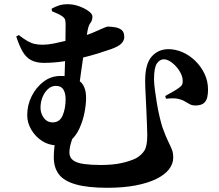

<svg xmlns="http://www.w3.org/2000/svg" viewBox="-20 -828 1040 910"><path d="M69 -662Q93 -643 111 -633Q129 -623 145.5 -619.5Q162 -616 183 -616Q206 -616 236 -622Q266 -628 296.5 -635.5Q327 -643 348 -649Q372 -655 396.5 -664Q421 -673 440.5 -682Q460 -691 473.5 -696.5Q487 -702 489 -702Q508 -702 527 -698.5Q546 -695 557.5 -685Q569 -675 569 -652Q569 -637 556.5 -623Q544 -609 509 -596Q484 -587 447 -575.5Q410 -564 366.5 -553.5Q323 -543 277 -536.5Q231 -530 188 -530Q152 -530 127.5 -543Q103 -556 87 -584Q71 -612 57 -655ZM226 -775Q226 -775 225.5 -780.5Q225 -786 225 -787Q243 -797 260.5 -802.5Q278 -808 302 -808Q328 -808 354.5 -798.5Q381 -789 399.5 -775.5Q418 -762 418 -750Q418 -731 409 -720Q400 -709 395 -683Q392 -662 386.5 -630.5Q381 -599 375 -561.5Q369 -524 364 -485.5Q359 -447 354 -411L285 -434Q286 -472 287.5 -511.5Q289 -551 289.5 -588Q290 -625 290.5 -657Q291 -689 291 -712Q291 -728 288 -736Q285 -744 275 -751Q266 -757 253.5 -763Q241 -769 226 -775ZM388 -364Q388 -333 380.5 -294.5Q373 -256 357 -220.5Q341 -185 315 -162Q289 -139 252 -139Q212 -139 180 -159.5Q148 -180 128.5 -213Q109 -246 109 -282Q109 -330 130 -372Q151 -414 186.5 -441Q222 -468 267 -468Q323 -468 355.5 -445Q388 -422 388 -364ZM291 -358Q291 -386 280.5 -403.5Q270 -421 245 -421Q224 -421 207.5 -406Q191 -391 181.5 -367.5Q172 -344 172 -317Q172 -291 187.5 -269.5Q203 -248 230 -248Q263 -248 277 -281Q291 -314 291 -358ZM337 -212Q326 -182 317.5 -154.5Q309 -127 309 -105Q309 -81 327 -68Q345 -55 379 -50.5Q413 -46 458 -46Q516 -46 557.5 -55.5Q599 -65 625 -78Q651 -93 664.5 -114.5Q678 -136 678 -187Q678 -207 676.5 -240Q675 -273 673.5 -310.5Q672 -348 670 -384Q668 -420 668 -446Q668 -525 699 -560Q730 -595 779 -595Q811 -595 844 -581Q877 -567 904.5 -540.5Q932 -514 949 -479Q966 -444 966 -403Q966 -385 962.5 -368Q959 -351 947 -340Q935 -329 908 -328Q891 -328 879.5 -334Q868 -340 855 -348Q842 -356 822.5 -360Q803 -364 767 -360L763 -373Q781 -383 800.5 -394Q820 -405 831 -414Q840 -420 843 -427Q846 -434 846 -444Q846 -467 831 -491Q816 -515 795 -531Q774 -547 757 -547Q737 -547 723.5 -527Q710 -507 710 -452Q710 -433 714 -403Q718 -373 723.5 -339Q729 -305 736.5 -274Q744 -243 750 -224Q766 -180 777.5 -157Q789 -134 795 -118.5Q801 -103 801 -81Q801 -51 780.5 -25Q760 1 720 20.5Q680 40 622 51Q564 62 489 62Q396 62 339.5 46Q283 30 259 -2Q235 -34 235 -81Q235 -119 241 -151.5Q247 -184 252 -212Z"/></svg>

Font: Noto Serif SC ExtraLight ExtraBold
Style: Regular
Weight: 800
Version: Version 2.002-H1;hotconv 1.1.0;makeotfexe 2.6.0